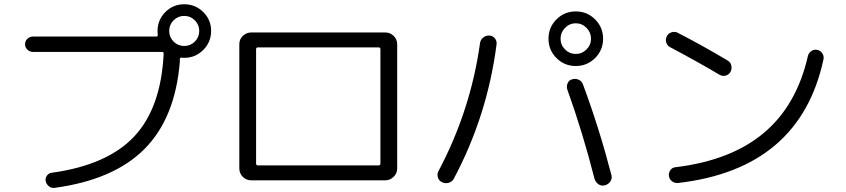

<svg xmlns="http://www.w3.org/2000/svg" viewBox="-20 -868 4040 917"><path d="M910.6 -771Q889.6 -792 859.9 -792Q830.1 -792 809.1 -771Q788.1 -750 788.1 -720.2Q788.1 -690.4 809.1 -669.4Q830.1 -648.4 859.9 -648.4Q889.6 -648.4 910.6 -669.4Q931.6 -690.4 931.6 -720.2Q931.6 -750 910.6 -771ZM136.7 -620.1Q122.1 -620.1 110.8 -630.9Q99.6 -641.6 99.6 -656.7Q99.6 -671.9 110.8 -682.6Q122.1 -693.4 136.7 -693.4H720.7H725.6Q734.4 -693.4 733.4 -701.2Q732.4 -707 732.4 -719.7Q732.4 -772.5 769.5 -810.1Q806.6 -847.7 859.9 -847.7Q913.1 -847.7 950.7 -810.5Q988.3 -773.4 988.3 -720.2Q988.3 -667 950.7 -629.4Q913.1 -591.8 860.4 -591.8Q851.6 -591.8 845.7 -592.8Q838.9 -592.8 838.9 -585V-572.3Q816.4 -302.7 669.4 -155.8Q522.5 -8.8 240.2 29.3Q225.6 31.2 213.4 21.5Q201.2 11.7 198.2 -2.9Q195.3 -17.6 204.1 -29.3Q212.9 -41 227.5 -43Q491.2 -79.1 620.1 -215.3Q749 -351.6 761.7 -612.3Q761.7 -620.1 752.9 -620.1Z M1203.1 -632.8V-86.9Q1203.1 -78.1 1211.9 -78.1H1788.1Q1796.9 -78.1 1796.9 -86.9V-632.8Q1796.9 -641.6 1788.1 -641.6H1211.9Q1203.1 -641.6 1203.1 -632.8ZM1179.7 -6.8Q1156.2 -6.8 1139.6 -23.4Q1123 -40 1123 -63.5V-657.2Q1123 -680.7 1140.1 -696.8Q1157.2 -712.9 1179.7 -712.9H1820.3Q1843.8 -712.9 1860.4 -696.3Q1877 -679.7 1877 -657.2V-63.5Q1877 -40 1859.9 -23.4Q1842.8 -6.8 1820.3 -6.8H1203.1Z M2781.2 -734.9Q2759.8 -756.8 2730 -756.8Q2700.2 -756.8 2678.7 -734.9Q2657.2 -712.9 2657.2 -683.1Q2657.2 -653.3 2678.7 -631.8Q2700.2 -610.4 2730 -610.4Q2759.8 -610.4 2781.2 -631.8Q2802.7 -653.3 2802.7 -683.1Q2802.7 -712.9 2781.2 -734.9ZM2822.3 -590.8Q2784.2 -552.7 2730 -552.7Q2675.8 -552.7 2637.7 -590.8Q2599.6 -628.9 2599.6 -683.1Q2599.6 -737.3 2637.7 -775.4Q2675.8 -813.5 2730 -813.5Q2784.2 -813.5 2822.3 -775.4Q2860.4 -737.3 2860.4 -683.1Q2860.4 -628.9 2822.3 -590.8ZM2712.9 -489.3Q2728.5 -494.1 2743.7 -487.3Q2758.8 -480.5 2764.6 -463.9Q2840.8 -259.8 2900.4 -31.2Q2904.3 -15.6 2895 -1.5Q2885.7 12.7 2868.7 17.1Q2851.6 21.5 2837.9 11.7Q2824.2 2 2819.3 -14.6Q2762.7 -237.3 2689.5 -440.4Q2684.6 -455.1 2690.9 -470.2Q2697.3 -485.4 2712.9 -489.3ZM2090.8 2Q2076.2 -4.9 2071.3 -20.5Q2066.4 -36.1 2074.2 -50.8Q2227.5 -339.8 2272.5 -661.1Q2274.4 -677.7 2287.6 -688.5Q2300.8 -699.2 2317.4 -698.2Q2334 -697.3 2343.8 -684.6Q2353.5 -671.9 2351.6 -656.2Q2307.6 -315.4 2147.5 -14.6Q2139.6 0 2123 4.9Q2106.4 9.8 2090.8 2Z M3180.7 -642.6Q3167 -649.4 3162.1 -665Q3157.2 -680.7 3165 -695.3Q3171.9 -709 3188 -713.9Q3204.1 -718.8 3217.8 -710.9Q3330.1 -653.3 3455.1 -579.1Q3468.8 -571.3 3472.7 -555.2Q3476.6 -539.1 3468.8 -524.9Q3460.9 -510.7 3445.8 -506.8Q3430.7 -502.9 3417 -510.7Q3304.7 -577.1 3180.7 -642.6ZM3882.8 -629.9Q3898.4 -627 3907.2 -613.8Q3916 -600.6 3913.1 -585Q3800.8 -61.5 3218.8 5.9Q3203.1 7.8 3189.9 -2Q3176.8 -11.7 3174.8 -28.3Q3172.9 -43 3182.1 -55.7Q3191.4 -68.4 3206.1 -69.3Q3471.7 -101.6 3628.4 -233.4Q3785.2 -365.2 3838.9 -601.6Q3842.8 -616.2 3855.5 -624.5Q3868.2 -632.8 3882.8 -629.9Z"/></svg>

Font: Rounded Mgen+ 1mn regular
Style: Regular
Weight: 400
Designer: [Source Han Sans]
Ryoko NISHIZUKA  (kana & ideographs); Paul D. Hunt (Latin, Greek & Cyrillic); Wenlong ZHANG  (bopomofo
Version: Version 1.059.20150602